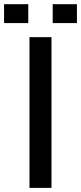

<svg xmlns="http://www.w3.org/2000/svg" viewBox="-72 -913 394 933"><path d="M71.3 0V-732.4H178.2V0ZM184.1 -800.8V-892.6H301.8V-800.8ZM-52.2 -800.8V-892.6H65.4V-800.8Z"/></svg>

Font: Antonio Medium
Style: Regular
Weight: 500
Designer: Vernon Adams
Foundry: Vernon Adams
Version: Version 1.002